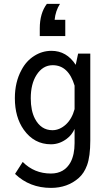

<svg xmlns="http://www.w3.org/2000/svg" viewBox="-20 -838 540 978"><path d="M312.5 -737.3V-654.3H182.6V-693.4Q182.6 -770.5 218.8 -818.4H285.6Q262.7 -782.7 258.3 -737.3ZM377.9 -564.9H439.9V-122.1Q439.9 -41 423.3 3.9Q408.7 43.9 381.3 68.4Q323.7 119.1 239.7 119.1Q130.9 119.1 56.6 47.9L95.7 -13.2Q154.3 45.9 239.3 45.9Q308.1 45.9 339.8 -12.2Q359.9 -50.8 359.9 -108.9V-181.2Q346.2 -150.4 319.8 -130.9Q282.7 -103 239.7 -103Q153.8 -103 101.1 -177.2Q55.7 -241.2 55.7 -337.9Q55.7 -419.9 89.4 -481.4Q113.3 -527.3 154.3 -553.2Q194.8 -579.1 242.2 -579.1Q319.3 -579.1 365.7 -507.8ZM359.9 -282.2V-401.9Q328.6 -505.9 248.5 -505.9Q197.8 -505.9 166 -456.1Q136.7 -410.2 136.7 -337.4Q136.7 -274.4 157.7 -233.9Q188.5 -174.8 247.1 -174.8Q283.7 -174.8 315.9 -204.1Q346.7 -232.9 359.9 -282.2Z"/></svg>

Font: BIZ UDGothic
Style: Regular
Weight: 400
Monospace: yes
Designer: TypeBank Co., Ltd.
Foundry: Morisawa Inc.
Version: Version 1.05